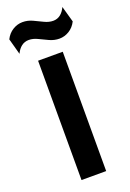

<svg xmlns="http://www.w3.org/2000/svg" viewBox="-184 -889 641 945"><g transform="rotate(-20 136.0 -416.5)"><path d="M70.8 0V-625H200V0ZM-3.5 -688.2 -26.4 -772.2Q-12.5 -800 11.8 -814.9Q36.1 -829.9 63.2 -829.9Q90.3 -829.9 114.9 -818.4Q139.6 -806.9 162.8 -795.5Q186.1 -784 209 -784Q230.6 -784 246.9 -796.9Q263.2 -809.7 273.6 -832.6L297.2 -748.6Q283.3 -720.8 259 -705.9Q234.7 -691 207.6 -691Q181.2 -691 156.2 -702.4Q131.2 -713.9 108 -725.3Q84.7 -736.8 61.8 -736.8Q40.3 -736.8 23.6 -724Q6.9 -711.1 -3.5 -688.2Z"/></g></svg>

Font: co2trust
Style: Bold
Weight: 700
Designer: Kristian Moeller
Foundry: Dicotype
Version: Version 1.000